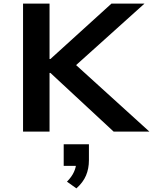

<svg xmlns="http://www.w3.org/2000/svg" viewBox="-20 -725 843 1058"><path d="M107 0V-705H253V-400H258L594 -705H776L359 -330L371 -392L803 0H606L258 -323H253V0ZM401 313 349 276Q375 250 387.5 222.5Q400 195 400 170L427 189H331V70H470V158Q470 204 454 242Q438 280 401 313Z"/></svg>

Font: Nunito Sans 7pt SemiExpanded
Style: Bold
Weight: 700
Width: 6
Designer: Vernon Adams
Foundry: Vernon Adams
Version: Version 3.101;gftools[0.9.27]